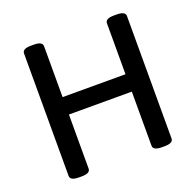

<svg xmlns="http://www.w3.org/2000/svg" viewBox="-124 -832 981 964"><g transform="rotate(-20 366.5 -350.0)"><path d="M92 -23V-677Q92 -702 138 -702H154Q199 -702 199 -677V-405H535V-677Q535 -702 581 -702H596Q642 -702 642 -677V-23Q642 2 596 2H581Q535 2 535 -23V-312H199V-23Q199 2 154 2H138Q92 2 92 -23Z"/></g></svg>

Font: Asap-Medium
Style: Regular
Weight: 500
Designer: Pablo Cosgaya
Foundry: Omnibus-Type
Version: Version 2.000; ttfautohint (v1.8)